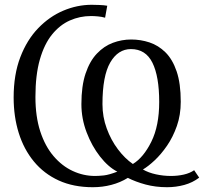

<svg xmlns="http://www.w3.org/2000/svg" viewBox="-20 -771 872 802"><path d="M791 -60 812 -29Q784.5 -8 749.8 1.5Q715 11 678 11Q630 11 588.2 -0.2Q546.5 -11.5 514 -28Q482.5 -8.5 445.2 1.2Q408 11 368 11Q287 11 225.2 -17.2Q163.5 -45.5 121.5 -96.5Q79.5 -147.5 58.2 -215.8Q37 -284 37 -364Q37 -459.5 64.8 -532Q92.5 -604.5 139.5 -653.2Q186.5 -702 244.5 -726.5Q302.5 -751 363 -751Q376 -751 395.2 -750.2Q414.5 -749.5 428 -747L419 -697Q405.5 -701 389.2 -702.5Q373 -704 360 -704Q313.5 -704 271.8 -685.5Q230 -667 197.5 -627Q165 -587 146.5 -522.5Q128 -458 128 -366Q128 -284 148.2 -222Q168.5 -160 203.8 -118.8Q239 -77.5 283.8 -56.8Q328.5 -36 377 -36Q392 -36 413.5 -38.2Q435 -40.5 470 -54Q432 -73.5 397.8 -117.2Q363.5 -161 341.8 -218.2Q320 -275.5 320 -336Q320 -412 337.5 -464Q355 -516 384.8 -547.2Q414.5 -578.5 451.5 -592.2Q488.5 -606 528 -606Q567.5 -606 604.5 -593.8Q641.5 -581.5 671 -552.5Q700.5 -523.5 717.8 -473Q735 -422.5 735 -346Q735 -291 718.8 -244.8Q702.5 -198.5 677.8 -162.5Q653 -126.5 626 -101.2Q599 -76 577 -63Q600.5 -49.5 631.5 -42.8Q662.5 -36 694 -36Q722.5 -36 747.8 -41.8Q773 -47.5 791 -60ZM535 -86Q579.5 -113 612.2 -179.2Q645 -245.5 645 -345Q645 -451.5 616.8 -508.8Q588.5 -566 527 -566Q473 -566 440.5 -510Q408 -454 408 -336Q408 -283 425.8 -234.5Q443.5 -186 472.5 -147.5Q501.5 -109 535 -86Z"/></svg>

Font: Merriweather Light
Style: Regular
Weight: 300
Designer: Eben Sorkin
Foundry: Eben Sorkin
Version: Version 2.100